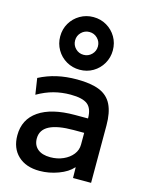

<svg xmlns="http://www.w3.org/2000/svg" viewBox="-131 -966 815 1057"><g transform="rotate(15 276.5 -437.5)"><path d="M199 10Q121 10 76 -32.5Q31 -75 31 -148Q31 -239 103 -288.5Q175 -338 308 -338H383Q383 -394 354.5 -417Q326 -440 257 -440Q207 -440 161.5 -428Q116 -416 69 -389L55 -481Q103 -506 155.5 -518Q208 -530 270 -530Q350 -530 398.5 -510Q447 -490 469 -445Q491 -400 491 -327V0H388L387 -60H385Q358 -29 305.5 -9.5Q253 10 199 10ZM237 -78Q277 -78 310.5 -93Q344 -108 363.5 -133Q383 -158 383 -189V-256H323Q231 -256 185 -232Q139 -208 139 -159Q139 -121 164.5 -99.5Q190 -78 237 -78ZM268 -585Q227 -585 192.5 -605Q158 -625 138 -659.5Q118 -694 118 -735Q118 -777 138 -811Q158 -845 192.5 -865Q227 -885 268 -885Q310 -885 344 -865Q378 -845 398 -811Q418 -777 418 -735Q418 -694 398 -659.5Q378 -625 344 -605Q310 -585 268 -585ZM268 -670Q295 -670 314 -689Q333 -708 333 -735Q333 -762 314 -781Q295 -800 268 -800Q241 -800 222 -781Q203 -762 203 -735Q203 -708 222 -689Q241 -670 268 -670Z"/></g></svg>

Font: M PLUS 2 Medium
Style: Regular
Weight: 500
Designer: Coji Morishita
Foundry: UNDERFOREST DESIGN
Version: Version 1.001